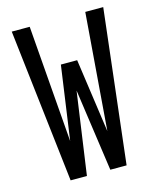

<svg xmlns="http://www.w3.org/2000/svg" viewBox="-111 -812 722 888"><g transform="rotate(-15 250.0 -367.5)"><path d="M116 0 31 -735H117L161 -176L211 -529H289L339 -176L383 -735H469L384 0H306L250 -394L194 0Z"/></g></svg>

Font: Iosevka Fixed Medium
Style: Regular
Weight: 500
Monospace: yes
Designer: Belleve Invis
Foundry: Belleve Invis
Version: Version 32.3.0